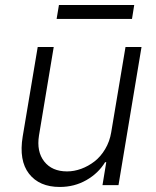

<svg xmlns="http://www.w3.org/2000/svg" viewBox="-20 -731 617 758"><path d="M419 -208.5 475.5 -545.5H538.7L447.8 0H384.6L399.5 -90.6H394.9Q368.3 -46.9 321 -19.9Q273.8 7.1 215.9 7.1Q135.3 7.1 94.6 -45.1Q54 -97.3 69.6 -192.1L128.9 -545.5H192.1L133.9 -196Q123.9 -132.5 154.7 -93.4Q185.4 -54.3 244.7 -54.3Q272.7 -54.3 300.8 -64.6Q328.8 -74.9 353.2 -93.8Q377.5 -112.6 395.2 -142.4Q413 -172.2 419 -208.5ZM509.9 -711.3 501.1 -656.2H203.5L212.7 -711.3Z"/></svg>

Font: Karasuma Gothic
Style: Light Italic
Weight: 300
Italic angle: 9.39998°
Designer: Rasmus Andersson / Ryoko Nishizuka
Foundry: rsms
Version: Version 1.00